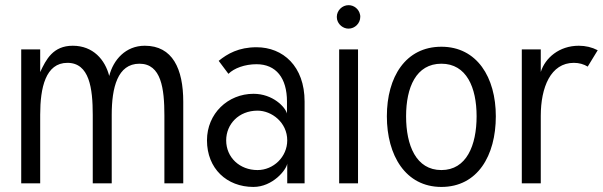

<svg xmlns="http://www.w3.org/2000/svg" viewBox="-20 -717 2358 751"><path d="M417 0V-268.1C417 -373.5 439.5 -467.8 525.4 -467.8C610.8 -467.8 623 -370.6 623 -265.1V0H696.8V-318.8C696.8 -448.2 654.8 -538.1 546.4 -538.1C471.7 -538.1 423.3 -483.4 407.2 -419.9C391.1 -483.4 344.2 -538.1 264.6 -538.1C187.5 -538.1 160.2 -484.4 137.2 -435.1V-523.9H63V0H137.2V-268.6C137.2 -373.5 158.2 -471.2 243.7 -471.2C329.6 -471.2 342.8 -372.1 342.8 -267.1V0Z M987.3 -284.2C1043 -284.2 1103.5 -237.8 1103.5 -168C1103.5 -103 1049.3 -51.8 987.3 -51.8C917.5 -51.8 864.7 -101.1 864.7 -168C864.7 -231 913.6 -284.2 987.3 -284.2ZM971.7 -350.1C871.6 -350.1 789.6 -272.9 789.6 -168C789.6 -57.6 867.2 14.2 971.2 14.2C1046.9 14.2 1100.6 -53.2 1103.5 -77.1V-76.2V0H1171.4V-259.8V-319.8C1171.4 -458 1086.9 -532.2 983.4 -532.2C913.6 -532.2 869.6 -506.8 835.4 -479L873.5 -428.2C895.5 -450.2 937.5 -465.8 983.4 -465.8C1059.6 -465.8 1102.5 -412.1 1102.5 -319.8V-272.9C1096.2 -297.9 1047.4 -350.1 971.7 -350.1Z M1297.4 -650.9C1297.4 -647.9 1297.9 -644.5 1298.3 -641.6C1302.7 -621.1 1321.8 -605 1343.3 -605C1368.2 -605 1389.2 -626 1389.2 -650.9C1389.2 -654.3 1389.2 -657.2 1388.2 -660.2C1383.8 -681.2 1365.2 -696.8 1343.3 -696.8C1318.4 -696.8 1297.4 -675.8 1297.4 -650.9ZM1306.6 -523.9V0H1380.4V-523.9Z M1493.2 -262.2C1493.2 -108.9 1566.4 14.2 1706.5 14.2C1847.7 14.2 1919.4 -107.9 1919.4 -262.2C1919.4 -414.6 1845.7 -534.2 1706.5 -534.2C1566.4 -534.2 1493.2 -416 1493.2 -262.2ZM1568.4 -262.2C1568.4 -375 1607.4 -467.8 1706.5 -467.8C1804.7 -467.8 1844.2 -375 1844.2 -262.2C1844.2 -148.4 1804.7 -51.8 1706.5 -51.8C1607.4 -51.8 1568.4 -148.4 1568.4 -262.2Z M2317.9 -520.5C2295.4 -532.2 2270.5 -538.1 2244.1 -538.1C2167 -538.1 2112.3 -490.2 2095.2 -435.5V-523.9H2021V0H2095.2V-263.7C2095.2 -375 2133.8 -471.2 2224.6 -471.2C2245.1 -471.2 2263.7 -465.8 2278.8 -456.5Z"/></svg>

Font: Tuffy
Style: Regular
Weight: 500
Designer: Thatcher Ulrich, Karoly Barta and Michael Everson
Version: Version 001.270